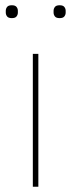

<svg xmlns="http://www.w3.org/2000/svg" viewBox="-20 -711 271 731"><path d="M105 0V-506H126V0ZM25 -642Q12 -642 7 -648.5Q2 -655 2 -663V-670Q2 -678 7 -684.5Q12 -691 25 -691Q38 -691 43 -684.5Q48 -678 48 -670V-663Q48 -655 43 -648.5Q38 -642 25 -642ZM207 -642Q194 -642 189 -648.5Q184 -655 184 -663V-670Q184 -678 189 -684.5Q194 -691 207 -691Q220 -691 225 -684.5Q230 -678 230 -670V-663Q230 -655 225 -648.5Q220 -642 207 -642Z"/></svg>

Font: IBM Plex Sans Arabic Thin
Style: Regular
Weight: 100
Designer: Mike Abbink, Paul van der Laan, Pieter van Rosmalen, Wael Morcos, Khajak Apelian
Foundry: Bold Monday
Version: Version 1.101